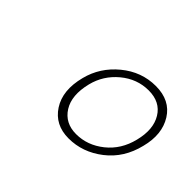

<svg xmlns="http://www.w3.org/2000/svg" viewBox="-65 -833 505 505"><g transform="rotate(45 187.0 -581.0)"><path d="M280.5 -711Q334 -711 358.5 -671.8Q383 -632.5 368.5 -576.5Q354.5 -518.5 311 -484.8Q267.5 -451 215.5 -451Q165 -451 139.5 -490.2Q114 -529.5 129.5 -589.5Q142.5 -641 185 -676Q227.5 -711 280.5 -711ZM275.5 -689.5Q232.5 -689.5 198 -660.8Q163.5 -632 153 -589.5Q140 -537 160.2 -505Q180.5 -473 221.5 -473Q263.5 -473 298.5 -501Q333.5 -529 345 -576Q357.5 -625.5 338 -657.5Q318.5 -689.5 275.5 -689.5Z"/></g></svg>

Font: Fraunces 144pt Soft Light
Style: Italic
Weight: 300
Italic angle: -16°
Version: Version 1.000;[b76b70a41]